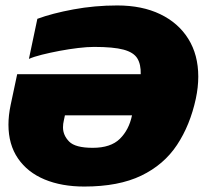

<svg xmlns="http://www.w3.org/2000/svg" viewBox="-20 -674 747 704"><path d="M289 10Q206 10 143.5 -16Q81 -42 46 -93Q11 -144 11 -217Q11 -234 13 -252Q15 -270 19 -289L43 -402H496Q497 -438 483.5 -460Q470 -482 433 -492Q396 -502 325 -502Q300 -502 266.5 -498Q233 -494 198.5 -487.5Q164 -481 134 -473.5Q104 -466 86 -458L117 -605Q171 -625 249 -639.5Q327 -654 410 -654Q501 -654 567.5 -622Q634 -590 670.5 -531.5Q707 -473 707 -393Q707 -354 698 -312Q677 -215 629 -142.5Q581 -70 498 -30Q415 10 289 10ZM320 -132Q386 -132 419.5 -165Q453 -198 464 -251H218L214 -232Q211 -220 211 -207Q211 -178 233.5 -155Q256 -132 320 -132Z"/></svg>

Font: Kanit Black
Style: Italic
Weight: 900
Italic angle: -12°
Designer: Katatrad Team
Foundry: CadsonDemak
Version: Version 2.000; ttfautohint (v1.8.3)